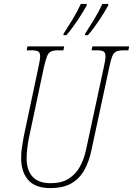

<svg xmlns="http://www.w3.org/2000/svg" viewBox="-20 -951 680 981"><path d="M237 10Q160 10 124 -31.5Q88 -73 88 -143Q88 -170 92 -198Q96 -226 101 -252L176 -606Q185 -645 185 -663Q185 -683 174.5 -688.5Q164 -694 139 -694H116L120 -714H308L304 -694H279Q254 -694 241 -688Q228 -682 220.5 -663.5Q213 -645 204 -606L129 -252Q123 -223 119.5 -194.5Q116 -166 116 -143Q116 -81 146.5 -48Q177 -15 239 -15Q295 -15 331 -38Q367 -61 388 -99Q409 -137 419 -183L510 -606Q519 -645 519 -663Q519 -683 508.5 -688.5Q498 -694 473 -694H448L452 -714H640L636 -694H613Q588 -694 574.5 -688Q561 -682 553.5 -663.5Q546 -645 538 -606L447 -183Q435 -125 410.5 -81.5Q386 -38 344.5 -14Q303 10 237 10ZM415 -779Q436 -811 460 -850.5Q484 -890 503 -931H533V-923Q515 -890 486 -846.5Q457 -803 429 -771H414ZM305 -779Q326 -811 350 -850.5Q374 -890 393 -931H423V-923Q405 -890 376 -846.5Q347 -803 319 -771H304Z"/></svg>

Font: Noto Serif ExtraCondensed Thin
Style: Italic
Weight: 100
Width: 2
Italic angle: -12°
Designer: Monotype Design Team
Foundry: Monotype Imaging Inc.
Version: Version 2.013